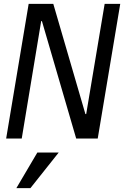

<svg xmlns="http://www.w3.org/2000/svg" viewBox="-20 -720 645 998"><path d="M428 -127 524 -700H605L488 0H376L198 -610H194L93 0H12L129 -700H257L424 -127ZM285 73 138 258H65L174 73Z"/></svg>

Font: CommitMono
Style: Italic
Weight: 400
Monospace: yes
Designer: Eigil Nikolajsen
Foundry: Eigil Nikolajsen
Version: Version 1.143